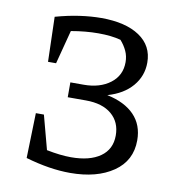

<svg xmlns="http://www.w3.org/2000/svg" viewBox="-73 -676 699 751"><g transform="rotate(10 277.0 -300.0)"><path d="M82 -198H114L150 -63Q205 -52 247 -52Q321 -52 363 -81.5Q405 -111 405 -166Q405 -219 368.5 -250Q332 -281 266 -281H194V-340H247Q311 -340 352 -371Q393 -402 393 -455Q393 -479 383.5 -499.5Q374 -520 358 -538Q321 -548 269 -548Q218 -548 161 -538L126 -404H94L89 -582Q139 -596 184.5 -602.5Q230 -609 270 -609Q367 -609 422 -572Q477 -535 477 -468Q477 -415 442.5 -374.5Q408 -334 345 -316Q416 -301 453.5 -262Q491 -223 491 -162Q491 -81 425.5 -36Q360 9 254 9Q173 9 77 -19Z"/></g></svg>

Font: Piazzolla
Style: Regular
Weight: 400
Designer: Juan Pablo del Peral
Foundry: Huerta Tipografica
Version: Version 1.330